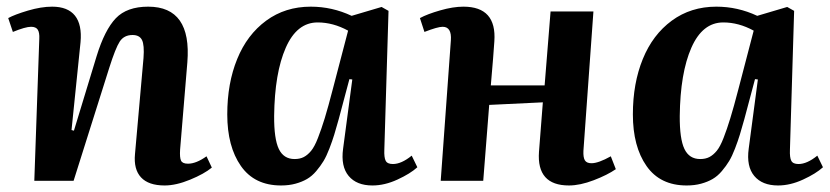

<svg xmlns="http://www.w3.org/2000/svg" viewBox="-20 -548 2515 582"><path d="M606 -74.2 622.1 -40Q599.1 -21 556.4 -3.4Q513.7 14.2 479 14.2Q430.2 14.2 407.5 -10.3Q384.8 -34.7 389.2 -81.1L415 -372.1Q418 -411.6 410.4 -426.8Q402.8 -441.9 381.8 -441.9Q356 -441.9 343 -422.1Q330.1 -402.3 311 -341.8L203.1 0H84L99.1 -430.2Q100.1 -449.2 94.5 -458Q88.9 -466.8 74.2 -466.8Q57.1 -466.8 19 -451.2L4.9 -493.2Q24.4 -503.9 64.7 -515.9Q105 -527.8 138.2 -527.8Q185.5 -527.8 207.3 -500.5Q229 -473.1 224.1 -419.9L196.8 -153.8L204.1 -151.9L272.9 -377.9Q297.4 -457.5 331.1 -492.7Q364.7 -527.8 429.2 -527.8Q561.5 -527.8 547.9 -358.9L525.9 -94.2Q524.4 -70.3 528.8 -61Q533.2 -51.8 549.8 -51.8Q574.7 -51.8 606 -74.2Z M1157.7 -515.1 1145 -94.2Q1144 -70.3 1149.2 -60.5Q1154.3 -50.8 1170.9 -50.8Q1196.8 -50.8 1228 -76.2L1245.1 -41Q1223.6 -21.5 1184.8 -3.7Q1146 14.2 1108.9 14.2Q1061 14.2 1036.9 -14.6Q1012.7 -43.5 1020 -97.2L1047.9 -307.1L1039.1 -308.1L1006.8 -187Q999 -159.2 993.2 -139.9Q987.3 -120.6 978.5 -97.7Q969.7 -74.7 960.7 -59.8Q951.7 -44.9 938.7 -29.5Q925.8 -14.2 910.6 -5.4Q895.5 3.4 875.7 8.8Q856 14.2 832 14.2Q751.5 14.2 710.2 -44.9Q668.9 -104 668.9 -201.2Q668.9 -295.4 699 -369.1Q729 -442.9 786.9 -485.4Q844.7 -527.8 921.9 -527.8Q986.8 -527.8 1045.9 -500L1136.7 -526.9ZM873 -65.9Q889.2 -65.9 900.9 -72Q912.6 -78.1 923.1 -90.8Q933.6 -103.5 943.8 -129.9Q954.1 -156.2 964.4 -189.7Q974.6 -223.1 988.8 -277.8L1035.2 -455.1Q989.7 -480 942.9 -480Q879.9 -480 846.2 -403.3Q812.5 -326.7 811 -196.8Q810.5 -127 825.2 -96.4Q839.8 -65.9 873 -65.9Z M1613.8 -87.9 1625.5 -237.8 1462.9 -230 1444.8 0H1315.9L1346.7 -425.8Q1349.6 -466.8 1321.8 -466.8Q1306.6 -466.8 1266.6 -451.2L1252.9 -493.2Q1275.4 -505.4 1314.5 -516.6Q1353.5 -527.8 1384.8 -527.8Q1485.8 -527.8 1478.5 -422.9Q1476.1 -384.3 1467.8 -289.1H1630.9L1648.9 -513.2H1778.8L1748.5 -90.8Q1747.6 -70.8 1752.9 -62Q1758.3 -53.2 1772.9 -53.2Q1793.9 -53.2 1831.5 -74.2L1846.7 -35.2Q1821.3 -17.6 1779.8 -1.7Q1738.3 14.2 1704.6 14.2Q1606.4 14.2 1613.8 -87.9Z M2387.2 -515.1 2374.5 -94.2Q2373.5 -70.3 2378.7 -60.5Q2383.8 -50.8 2400.4 -50.8Q2426.3 -50.8 2457.5 -76.2L2474.6 -41Q2453.1 -21.5 2414.3 -3.7Q2375.5 14.2 2338.4 14.2Q2290.5 14.2 2266.4 -14.6Q2242.2 -43.5 2249.5 -97.2L2277.3 -307.1L2268.6 -308.1L2236.3 -187Q2228.5 -159.2 2222.7 -139.9Q2216.8 -120.6 2208 -97.7Q2199.2 -74.7 2190.2 -59.8Q2181.2 -44.9 2168.2 -29.5Q2155.3 -14.2 2140.1 -5.4Q2125 3.4 2105.2 8.8Q2085.4 14.2 2061.5 14.2Q1981 14.2 1939.7 -44.9Q1898.4 -104 1898.4 -201.2Q1898.4 -295.4 1928.5 -369.1Q1958.5 -442.9 2016.4 -485.4Q2074.2 -527.8 2151.4 -527.8Q2216.3 -527.8 2275.4 -500L2366.2 -526.9ZM2102.5 -65.9Q2118.7 -65.9 2130.4 -72Q2142.1 -78.1 2152.6 -90.8Q2163.1 -103.5 2173.3 -129.9Q2183.6 -156.2 2193.8 -189.7Q2204.1 -223.1 2218.3 -277.8L2264.6 -455.1Q2219.2 -480 2172.4 -480Q2109.4 -480 2075.7 -403.3Q2042 -326.7 2040.5 -196.8Q2040 -127 2054.7 -96.4Q2069.3 -65.9 2102.5 -65.9Z"/></svg>

Font: Literata SemiBold
Style: Italic
Weight: 650
Italic angle: -2.39999°
Designer: Latin by Veronika Burian and Jose Scaglione. Greek by Irene Vlachou. Cyrillic by Vera Evstafieva
Foundry: TypeTogether
Version: Version 3.021